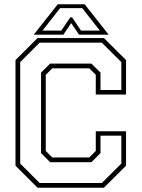

<svg xmlns="http://www.w3.org/2000/svg" viewBox="-20 -878 662 898"><path d="M155.5 0 52.5 -103V-597L155.5 -700H466L569.5 -597V-436H428V-528L397.5 -558.5H224.5L194 -528V-172L224.5 -141.5H397.5L428 -172V-264H569.5V-103L466 0ZM165.5 -22H456L547.5 -113V-243.5H450V-162L407.5 -119.5H214.5L172 -162V-538.5L214.5 -580.5H407.5L450 -538.5V-457H547.5V-587.5L456 -678.5H165.5L74.5 -587.5V-113ZM250 -858H376L488 -716H349.5L313 -770L276.5 -716H138ZM261 -840 179 -735H266.5L309 -797H317L359 -735H447L364.5 -840Z"/></svg>

Font: Tourney Thin ExtraLight
Style: Regular
Weight: 250
Version: Version 1.015